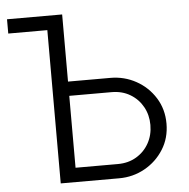

<svg xmlns="http://www.w3.org/2000/svg" viewBox="-52 -774 812 825"><g transform="rotate(-5 354.0 -361.5)"><path d="M246.1 -433.1H428.7Q488.8 -433.1 539.6 -405Q590.3 -377 621.1 -327.9Q651.9 -278.8 651.9 -216.8Q651.9 -154.3 621.1 -105.5Q590.3 -56.6 539.6 -28.3Q488.8 0 428.7 0H176.8V-661.1H8.3V-722.7H246.1ZM246.1 -61.5H428.7Q474.1 -61.5 508.8 -82.3Q543.5 -103 563 -138.2Q582.5 -173.3 582.5 -216.8Q582.5 -259.8 563 -294.9Q543.5 -330.1 508.8 -350.8Q474.1 -371.6 428.7 -371.6H246.1Z"/></g></svg>

Font: Giphurs Light
Style: Regular
Weight: 300
Version: Version 0.920; ttfautohint (v1.8.4.7-5d5b)